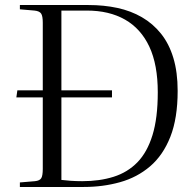

<svg xmlns="http://www.w3.org/2000/svg" viewBox="-20 -743 779 763"><path d="M59 0V-18L119 -23Q138 -25 144 -35Q150 -45 150 -72V-356H45L49 -384H150V-653Q150 -679 143.5 -689Q137 -699 117 -701L59 -706V-723H332Q393 -723 446.5 -711.5Q500 -700 544 -674.5Q588 -649 620 -609Q652 -569 669 -512.5Q686 -456 686 -382Q686 -273 657 -199.5Q628 -126 576.5 -82Q525 -38 457 -19Q389 0 313 0ZM307 -23Q376 -23 431.5 -40.5Q487 -58 526 -98Q565 -138 586 -206Q607 -274 607 -376Q607 -486 573.5 -557.5Q540 -629 477 -665Q414 -701 325 -701H224V-384H425V-356H224V-28Q239 -26 261 -24.5Q283 -23 307 -23Z"/></svg>

Font: Literata 60pt Light
Style: Regular
Weight: 300
Designer: Latin by Veronika Burian and Jose Scaglione. Greek by Irene Vlachou. Cyrillic by Vera Evstafieva.
Foundry: TypeTogether
Version: Version 3.103;gftools[0.9.29]